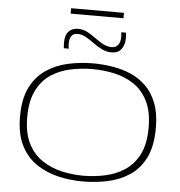

<svg xmlns="http://www.w3.org/2000/svg" viewBox="-65 -1094 1096 1166"><g transform="rotate(5 483.0 -511.0)"><path d="M482 10Q406 10 333 -7Q260 -24 200 -64Q140 -104 104.5 -174Q69 -244 69 -350Q69 -459 104.5 -529Q140 -599 199.5 -638.5Q259 -678 332.5 -694Q406 -710 482 -710Q542 -710 601.5 -700.5Q661 -691 714.5 -668Q768 -645 809 -604Q850 -563 873.5 -501.5Q897 -440 897 -353Q897 -242 862 -171Q827 -100 767 -60.5Q707 -21 633 -5.5Q559 10 482 10ZM482 -25Q547 -25 612.5 -38.5Q678 -52 732.5 -87Q787 -122 820 -185.5Q853 -249 853 -350Q853 -450 820 -514Q787 -578 732.5 -613Q678 -648 612.5 -661.5Q547 -675 482 -675Q417 -675 351.5 -661.5Q286 -648 232 -613Q178 -578 145.5 -514Q113 -450 113 -350Q113 -252 145.5 -189Q178 -126 232.5 -90Q287 -54 352 -39.5Q417 -25 482 -25ZM298 -786Q297 -795 296.5 -804Q296 -813 296 -821Q296 -865 316.5 -888Q337 -911 374 -911Q405 -911 431.5 -897Q458 -883 482.5 -864.5Q507 -846 533 -832Q559 -818 588 -818Q612 -818 625.5 -835.5Q639 -853 639 -883Q639 -890 638.5 -898Q638 -906 637 -913H666Q667 -904 667.5 -895Q668 -886 668 -878Q668 -839 648 -812.5Q628 -786 589 -786Q556 -786 528 -800.5Q500 -815 474.5 -833.5Q449 -852 424.5 -866Q400 -880 374 -880Q325 -880 325 -817Q325 -799 328 -786ZM321 -999V-1032H643V-999Z"/></g></svg>

Font: Georama Extended ExtraLight
Style: Regular
Weight: 200
Width: 7
Designer: Jean-Baptiste Levee
Foundry: Production Type
Version: Version 1.000